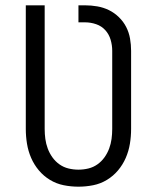

<svg xmlns="http://www.w3.org/2000/svg" viewBox="-20 -690 590 722"><path d="M275 12Q247 12 219.5 6.5Q192 1 168 -13.5Q144 -28 126 -49.5Q108 -71 97 -96.5Q86 -122 81.5 -149.5Q77 -177 77 -205V-670H148V-205Q148 -186 150.5 -167.5Q153 -149 159.5 -131.5Q166 -114 177 -98.5Q188 -83 203.5 -72Q219 -61 237.5 -56.5Q256 -52 275 -52Q294 -52 312.5 -56.5Q331 -61 346.5 -72Q362 -83 373 -98.5Q384 -114 390.5 -131.5Q397 -149 399.5 -167.5Q402 -186 402 -205V-499Q402 -520 396 -540.5Q390 -561 376 -576.5Q362 -592 341.5 -599Q321 -606 300 -606H275V-670H300Q323 -670 346 -666Q369 -662 389.5 -652Q410 -642 427 -625.5Q444 -609 454.5 -588.5Q465 -568 469 -545Q473 -522 473 -499V-205Q473 -177 468.5 -149.5Q464 -122 453 -96.5Q442 -71 424 -49.5Q406 -28 382 -13.5Q358 1 330.5 6.5Q303 12 275 12Z"/></svg>

Font: Lode
Style: Regular
Weight: 400
Monospace: yes
Designer: Belleve Invis
Foundry: Belleve Invis
Version: Version 29.2.0; ttfautohint (v1.8.3)